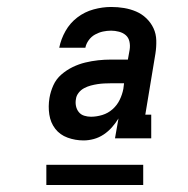

<svg xmlns="http://www.w3.org/2000/svg" viewBox="-20 -720 540 551"><path d="M220 -317Q196 -317 174 -325Q152 -333 138.5 -350.5Q125 -368 121.5 -391.5Q118 -415 122 -439Q125 -457 133 -475Q141 -493 156 -506Q171 -519 188.5 -527.5Q206 -536 224.5 -540.5Q243 -545 261.5 -547Q280 -549 298 -549H347L352 -577Q354 -589 351.5 -600.5Q349 -612 341 -619Q333 -626 321.5 -629Q310 -632 299 -632Q287 -632 275.5 -629.5Q264 -627 253 -621Q242 -615 234.5 -604.5Q227 -594 225 -583H150Q155 -608 168 -631Q181 -654 202 -670Q223 -686 248.5 -693Q274 -700 299 -700Q318 -700 336 -697Q354 -694 370.5 -687Q387 -680 400 -667.5Q413 -655 420.5 -639Q428 -623 428.5 -604Q429 -585 426 -566L397 -391H414V-323H310L320 -380Q312 -367 301.5 -355Q291 -343 277.5 -334Q264 -325 249 -321Q234 -317 220 -317Q220 -317 220 -317Q220 -317 220 -317ZM241 -385Q257 -385 273.5 -390Q290 -395 303 -406.5Q316 -418 323.5 -433.5Q331 -449 334 -465L336 -481H298Q289 -481 279 -480.5Q269 -480 259.5 -478.5Q250 -477 240.5 -474.5Q231 -472 221.5 -467Q212 -462 205.5 -453.5Q199 -445 198 -436Q196 -426 198 -416Q200 -406 206 -398.5Q212 -391 221.5 -388Q231 -385 241 -385ZM113 -189V-247H391V-189Z"/></svg>

Font: Iosevka Curly Slab Oblique
Style: Regular
Weight: 400
Italic angle: -9°
Monospace: yes
Designer: Belleve Invis
Foundry: Belleve Invis
Version: Version 11.1.0; ttfautohint (v1.8.3)